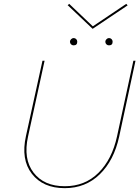

<svg xmlns="http://www.w3.org/2000/svg" viewBox="-20 -974 729 999"><path d="M644 -946 462 -824 332 -947 340 -954 463 -837 637 -954ZM344 -757Q344 -764 350 -770Q356 -776 363 -776Q371 -776 376.5 -770.5Q382 -765 382 -757Q382 -738 363 -738Q355 -738 349.5 -743.5Q344 -749 344 -757ZM528 -757Q528 -764 534 -770Q540 -776 547 -776Q555 -776 560.5 -770.5Q566 -765 566 -757Q566 -738 547 -738Q539 -738 533.5 -743.5Q528 -749 528 -757ZM674 -658H685L600 -263Q573 -139 499 -67Q425 5 317 5Q204 5 146 -69.5Q88 -144 115 -266L201 -658H212L126 -264Q100 -147 154.5 -76Q209 -5 317 -5Q422 -5 492.5 -75Q563 -145 589 -265Z"/></svg>

Font: EauTestInfant Hairline
Style: Italic
Weight: 250
Italic angle: -12°
Designer: Christian Thalmann (Catharsis Fonts)
Version: Version 0.001;PS 000.001;hotconv 1.0.88;makeotf.lib2.5.64775